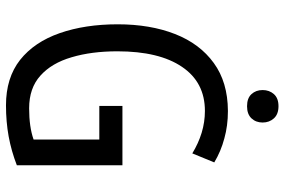

<svg xmlns="http://www.w3.org/2000/svg" viewBox="-172 -754 937 632"><g transform="rotate(90 296.0 -438.5)"><path d="M329.1 -373.5H524.4V-25.9Q477.5 -7.8 429.7 1Q381.3 9.8 327.1 9.8Q236.8 9.8 177.7 -36.6Q118.7 -83.5 89.6 -167Q60.5 -250.5 60.5 -357.9Q60.5 -464.8 92.5 -546.6Q124.5 -628.4 188 -674.3Q251 -720.2 345.2 -720.7H345.7Q346.2 -720.7 346.7 -720.7Q394 -720.7 436 -709Q478.5 -697.8 515.1 -675.8L485.4 -603.5Q452.6 -623.5 417.5 -634.3Q382.3 -645 345.7 -645Q251.5 -645 200.7 -569.8Q149.4 -494.6 149.4 -356.9Q149.4 -272 168.9 -206.5Q188 -140.6 229.5 -103.5Q270.5 -66.4 336.9 -66.4Q398.4 -66.4 439.9 -81.1V-297.4H329.1ZM290.3 -798.3Q276.9 -813 276.9 -835Q276.9 -856.9 290.3 -872.1Q303.7 -887.2 330.1 -887.2Q356.4 -887.2 370.1 -872.1Q383.8 -856.9 383.8 -835Q383.8 -813 370.1 -798.3Q356.4 -783.7 330.1 -783.7Q303.7 -783.7 290.3 -798.3Z"/></g></svg>

Font: MAUL Condensed
Style: Condensed Regular
Weight: 400
Designer: MAUL
Version: Version 1.0; 2020; ttfautohint (v1.8.3)